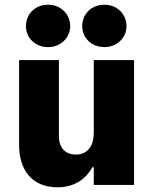

<svg xmlns="http://www.w3.org/2000/svg" viewBox="-20 -785 645 815"><path d="M423 -585C477 -585 517 -625 517 -674C517 -725 477 -765 423 -765C368 -765 329 -725 329 -674C329 -625 368 -585 423 -585ZM184 -585C238 -585 278 -625 278 -674C278 -725 238 -765 184 -765C129 -765 90 -725 90 -674C90 -625 129 -585 184 -585ZM224 10C299 10 346 -28 372 -75H378V0H549V-530H378V-219C378 -173 357 -129 302 -129C254 -129 230 -161 230 -207V-530H61V-169C61 -72 109 10 224 10Z"/></svg>

Font: Be Vietnam Pro ExtraBold
Style: Regular
Weight: 800
Designer: Lam Bao, Tony Le, Vietanh Nguyen
Foundry: Yellow Type Foundry
Version: Version 1.002